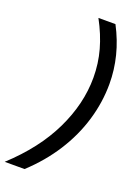

<svg xmlns="http://www.w3.org/2000/svg" viewBox="-234 -798 730 1030"><g transform="rotate(20 131.0 -283.5)"><path d="M-67.4 165Q80.1 29.3 152.8 -121.1Q225.6 -271.5 225.6 -421.4Q225.6 -502.4 204.6 -578.1Q183.6 -653.8 141.1 -732.4H238.3Q278.8 -655.3 298.3 -577.4Q317.9 -499.5 317.9 -419.4Q317.9 -314.5 286.9 -210.7Q255.9 -106.9 195.1 -11.7Q134.3 83.5 45.9 165Z"/></g></svg>

Font: Schibsted Grotesk Medium
Style: Italic
Weight: 500
Italic angle: -12°
Designer: Bakken & Baeck AS, Henrik Kongsvoll
Foundry: Schibsted ASA
Version: Version 1.100;gftools[0.9.25]